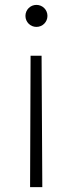

<svg xmlns="http://www.w3.org/2000/svg" viewBox="-20 -546 295 785"><path d="M103 219H153L150 -318H105ZM84 -481C84 -456 104 -436 129 -436C154 -436 174 -456 174 -481C174 -506 154 -526 129 -526C104 -526 84 -506 84 -481Z"/></svg>

Font: Mluvka ExtraLight
Style: Regular
Weight: 200
Designer: Modified by Jiří Krblich, Original typeface by Gumpita Rahayu
Foundry: Gumpita Rahayu & Jiří Krblich
Version: Version 2.000;Glyphs 3.1.1 (3134)